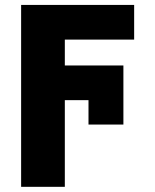

<svg xmlns="http://www.w3.org/2000/svg" viewBox="-20 -550 620 768"><path d="M516.6 -530.3H64.5V197.3H239.3V-149.4H334V-51.8H473.6V-288.1H239.3V-391.6H516.6Z"/></svg>

Font: Pretendard Black
Style: Regular
Weight: 900
Designer: Base glyphs from Inter by Rasmus Andersson; Hangeul glyphs from Noto Sans CJK(Source Han Sans) by Jang Soo-young and Kan
Foundry: Kil Hyung-jin
Version: Version 1.309;Glyphs 3.2 (3225)